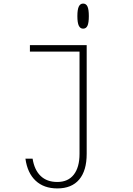

<svg xmlns="http://www.w3.org/2000/svg" viewBox="-20 -840 740 1072"><path d="M147 -588H464V19Q464 113 422 162.5Q380 212 300 212Q225 212 179 169Q133 126 122 46H162Q172 109 207 142.5Q242 176 300 176Q360 176 392 135Q424 94 424 19V-552H147ZM444 -680Q428 -680 420 -696.5Q412 -713 412 -750Q412 -787 420 -803.5Q428 -820 444 -820Q461 -820 468.5 -803.5Q476 -787 476 -750Q476 -713 468.5 -696.5Q461 -680 444 -680Z"/></svg>

Font: Martian Mono SemiExpanded Thin
Style: Regular
Weight: 250
Monospace: yes
Version: Version 0.930